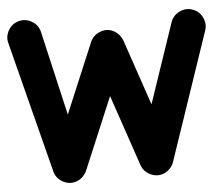

<svg xmlns="http://www.w3.org/2000/svg" viewBox="-55 -804 1080 929"><g transform="rotate(-5 485.0 -340.0)"><path d="M66.4 -738.8Q99.1 -748.5 129.9 -731.9Q160.6 -715.3 170.4 -682.6L266.1 -268.6L408.7 -607.9Q422.9 -641.1 457.5 -654.1Q492.2 -667 523.9 -649.9Q538.6 -642.1 549.3 -629.2Q560.1 -616.2 564.9 -602.5L673.8 -282.7L805.2 -669.9Q816.4 -702.1 847.9 -717.5Q879.4 -732.9 911.6 -721.7Q943.8 -710.9 959.2 -679.2Q974.6 -647.5 963.4 -615.2L752.9 4.9Q748 20 735.6 33.9Q723.1 47.9 706.5 55.2Q673.8 69.3 640.1 54.2Q606.4 39.1 594.7 4.9L477.5 -339.8L330.1 10.3Q324.7 23.4 312 36.6Q299.3 49.8 283.2 56.2Q249.5 69.3 216.3 53Q183.1 36.6 172.9 2L10.3 -634.8Q0.5 -667.5 17.1 -698.2Q33.7 -729 66.4 -738.8Z"/></g></svg>

Font: Mikhak-FD Black
Style: Regular
Weight: 900
Designer: Amin Abedi
Version: Version 3.2